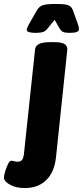

<svg xmlns="http://www.w3.org/2000/svg" viewBox="-118 -738 419 970"><path d="M8 212Q-38 212 -68 195Q-98 178 -98 159Q-98 149 -92 128.5Q-86 108 -77.5 91Q-69 74 -61 74Q-55 74 -46.5 76.5Q-38 79 -29 79Q-13 79 -6 69Q1 59 3 39L59 -487Q62 -525 132 -525H157Q193 -525 208 -515.5Q223 -506 222 -487L165 56Q157 131 116 171.5Q75 212 8 212ZM63 -572Q17 -572 17 -587Q17 -595 28 -615L69 -687Q80 -705 98 -711.5Q116 -718 163 -718Q211 -718 227 -711.5Q243 -705 250 -687L276 -615Q281 -601 281 -591Q281 -581 270 -576.5Q259 -572 231 -572Q210 -572 200 -577Q190 -582 182 -596L158 -638L124 -596Q114 -582 101 -577Q88 -572 63 -572Z"/></svg>

Font: Asap Condensed Condensed ExtraBold
Style: Italic
Weight: 800
Width: 3
Italic angle: -6°
Designer: Pablo Cosgaya
Foundry: Omnibus-Type
Version: Version 3.001; ttfautohint (v1.8.4.7-5d5b)